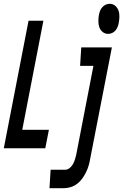

<svg xmlns="http://www.w3.org/2000/svg" viewBox="-46 -779 648 1009"><path d="M-26 0 104 -670H182L71 -97H211L192 0ZM522 -601Q506 -601 493.5 -611Q481 -621 476 -636Q471 -651 471 -668Q471 -685 474 -702Q476 -712 480 -722.5Q484 -733 492.5 -742Q501 -751 510.5 -755Q520 -759 531 -759Q547 -759 559 -749Q571 -739 576.5 -724Q582 -709 581.5 -692Q581 -675 578 -658Q576 -648 572 -637.5Q568 -627 560 -618Q552 -609 542 -605Q532 -601 522 -601ZM214 210 220 113H296Q309 113 319.5 104.5Q330 96 336.5 85Q343 74 347 61.5Q351 49 354 37L445 -433H375L381 -530H542L428 55Q425 73 420 90.5Q415 108 406.5 125.5Q398 143 386.5 159Q375 175 360 186.5Q345 198 326.5 204Q308 210 290 210Z"/></svg>

Font: Lode Term
Style: Bold Italic
Weight: 700
Italic angle: -11°
Monospace: yes
Designer: Belleve Invis
Foundry: Belleve Invis
Version: Version 29.2.0